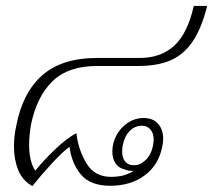

<svg xmlns="http://www.w3.org/2000/svg" viewBox="-20 -615 717 646"><path d="M27 -122Q27 -158 35 -193Q56 -303 122 -361.5Q188 -420 307 -420H450Q521 -420 566 -461Q611 -502 632 -595H677Q658 -519 628 -475Q598 -431 554 -412Q510 -393 445 -393H306Q209 -393 156 -341Q103 -289 84 -194Q78 -158 78 -128Q78 -97 84 -74.5Q90 -52 99 -41Q126 -75 166 -113Q206 -151 237 -167Q244 -109 271.5 -64.5Q299 -20 353 -20Q375 -20 392 -24Q409 -28 430 -40H424Q410 -40 400 -45Q380 -49 369 -65Q358 -81 358 -105Q358 -135 372.5 -161Q387 -187 411 -202.5Q435 -218 462 -218Q495 -218 512 -198.5Q529 -179 529 -148Q529 -136 526 -122Q514 -60 467 -25Q420 10 351 10Q284 10 252.5 -27.5Q221 -65 214 -121Q191 -105 153 -63.5Q115 -22 89 11Q56 -7 41.5 -42.5Q27 -78 27 -122ZM495 -126Q497 -140 497 -145Q497 -167 486 -179.5Q475 -192 458 -192Q434 -192 416.5 -174.5Q399 -157 393 -126Q391 -118 391 -105Q391 -83 401.5 -71Q412 -59 431 -59Q452 -59 470.5 -77Q489 -95 495 -126Z"/></svg>

Font: Taviraj ExtraLight
Style: Italic
Weight: 275
Italic angle: -12°
Designer: Katatrad Team
Foundry: CadsonDemak
Version: Version 1.001